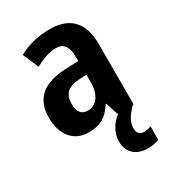

<svg xmlns="http://www.w3.org/2000/svg" viewBox="-190 -658 894 995"><g transform="rotate(-30 256.5 -160.0)"><path d="M467 223V142C457 147 441 151 424 151C399 151 385 135 385 108C385 74 401 44 443 0H448V-363C448 -491 384 -555 266 -555C194 -555 130 -538 79 -509L119 -415C164 -439 206 -454 245 -454C289 -454 312 -425 312 -363V-338L236 -335C103 -330 33 -274 33 -160C33 -58 85 10 174 10C248 10 286 -16 324 -74H327L351 0H356C309 37 286 83 286 129C286 194 328 235 400 235C429 235 450 229 467 223ZM313 -255V-207C313 -133 276 -90 228 -90C192 -90 171 -112 171 -162C171 -218 199 -250 268 -253Z"/></g></svg>

Font: Noto Sans Display SemiCondensed
Style: Bold
Weight: 700
Width: 4
Designer: Monotype Design Team
Foundry: Monotype Imaging Inc.
Version: Version 1.900